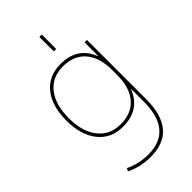

<svg xmlns="http://www.w3.org/2000/svg" viewBox="-287 -813 1126 1126"><g transform="rotate(-45 276.0 -250.0)"><path d="M286 -610V-730H306V-610ZM71 -270Q71 -159 122 -94.5Q173 -30 261 -30Q352 -30 401.5 -87.5Q451 -145 451 -250V-290Q451 -395 401.5 -452.5Q352 -510 261 -510Q172 -510 121.5 -446.5Q71 -383 71 -270ZM51 -270Q51 -392 107 -461Q163 -530 261 -530Q401 -530 449 -408H451V-520H471V-30Q471 230 251 230Q166 230 96 195L105 177Q172 210 251 210Q451 210 451 -30V-132H449Q401 -10 261 -10Q164 -10 107.5 -80Q51 -150 51 -270Z"/></g></svg>

Font: Mplus 1p Thin
Style: Regular
Weight: 250
Version: Version 1.061